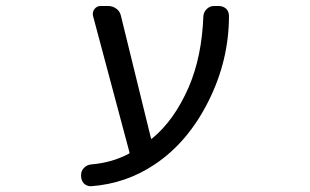

<svg xmlns="http://www.w3.org/2000/svg" viewBox="-20 -567 1040 644"><path d="M486.3 -103.5Q487.3 -99.6 490.2 -102.5Q564.5 -163.1 613.3 -275.4Q657.2 -377.9 662.1 -512.7Q663.1 -526.4 673.3 -536.6Q683.6 -546.9 698.2 -546.9H713.9Q728.5 -546.9 739.3 -537.1Q748 -527.3 748 -513.7Q748 -365.2 679.7 -228.5Q610.4 -89.8 499 -15.6Q403.3 48.8 286.1 57.6Q285.2 57.6 284.2 57.6Q271.5 57.6 261.7 48.8Q252 38.1 252 23.4V19.5Q252 5.9 262.2 -4.4Q272.5 -14.6 287.1 -15.6Q355.5 -21.5 411.1 -50.8Q415 -52.7 414.1 -56.6L292 -513.7Q289.1 -526.4 296.9 -536.6Q304.7 -546.9 317.4 -546.9H342.8Q358.4 -546.9 370.6 -537.6Q382.8 -528.3 385.7 -513.7Z"/></svg>

Font: Rounded-L Mgen+ 2m regular
Style: Regular
Weight: 400
Designer: [Source Han Sans]
Ryoko NISHIZUKA  (kana & ideographs); Paul D. Hunt (Latin, Greek & Cyrillic); Wenlong ZHANG  (bopomofo
Version: Version 1.059.20150602